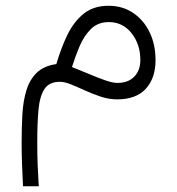

<svg xmlns="http://www.w3.org/2000/svg" viewBox="-20 -341 620 672"><path d="M177.2 -116.7Q193.4 -172.4 215.8 -218.8Q238.3 -265.1 272.9 -293Q307.6 -320.8 359.9 -320.8Q408.7 -320.8 445.8 -295.9Q482.9 -271 503.7 -228Q524.4 -185.1 524.4 -130.4Q524.4 -67.9 490.5 -30.5Q456.5 6.8 390.1 6.8Q362.3 6.8 333.7 -2.4Q305.2 -11.7 278.6 -23.9Q252 -36.1 229 -45.4Q206.1 -54.7 189.5 -54.7Q152.3 -54.7 135.7 -29.5Q119.1 -4.4 114.7 43Q110.4 90.3 110.4 157.2Q110.4 203.1 111.8 236.1Q113.3 269 115.7 311H60.5Q58.6 269 57.1 232.7Q55.7 196.3 55.7 159.7Q55.7 106.4 58.3 59.3Q61 12.2 72.5 -25.1Q84 -62.5 108.6 -86.4Q133.3 -110.4 177.2 -116.7ZM471.2 -130.9Q471.2 -186 440.4 -224.9Q409.7 -263.7 360.8 -263.7Q322.8 -263.7 298.3 -239.5Q273.9 -215.3 258.5 -179Q243.2 -142.6 231.9 -106.4Q260.7 -95.2 291 -82.3Q321.3 -69.3 347.7 -60.1Q374 -50.8 391.1 -50.8Q428.7 -50.8 450 -72.8Q471.2 -94.7 471.2 -130.9Z"/></svg>

Font: Vazirmatn UI NL ExtraLight
Style: Regular
Weight: 200
Designer: Saber Rastikerdar
Foundry: Saber Rastikerdar
Version: Version 33.003